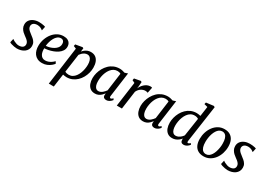

<svg xmlns="http://www.w3.org/2000/svg" viewBox="9 -1907 4520 3251"><g transform="rotate(30 2269.0 -281.5)"><path d="M370.5 -470H366Q356 -481.5 326.8 -496Q297.5 -510.5 261 -510.5Q233.5 -510.5 211.2 -502.5Q189 -494.5 175.5 -478.5Q162 -462.5 160 -438Q159 -412 171 -391Q183 -370 203.5 -352Q224 -334 247 -317Q272 -298.5 298 -276.5Q324 -254.5 341.5 -225Q359 -195.5 359 -154Q359 -114.5 342.5 -83.8Q326 -53 297.5 -32.2Q269 -11.5 232.2 -0.8Q195.5 10 154.5 10Q130.5 10 99.5 4.2Q68.5 -1.5 42.8 -9.8Q17 -18 7.5 -27L24 -99.5H26.5Q38 -89 60.5 -77.5Q83 -66 108.8 -57.8Q134.5 -49.5 156.5 -49.5Q181 -49.5 204.8 -56.2Q228.5 -63 244.2 -80.2Q260 -97.5 260 -127.5Q260 -154 245.8 -175Q231.5 -196 210 -213.5Q188.5 -231 165.5 -247Q145 -260.5 121 -283Q97 -305.5 79.5 -337Q62 -368.5 62 -409.5Q62 -458 88.5 -493.2Q115 -528.5 160.5 -547.8Q206 -567 261.5 -567Q288 -567 313.8 -564Q339.5 -561 359.2 -556.2Q379 -551.5 387 -547.5Z M856 -96Q842.5 -76 812.8 -51Q783 -26 740.8 -7.8Q698.5 10.5 646.5 10.5Q592.5 10.5 554.2 -8.5Q516 -27.5 492.5 -59.8Q469 -92 458.8 -131.8Q448.5 -171.5 449 -212.5Q449.5 -284.5 472.2 -348.8Q495 -413 534.5 -462.2Q574 -511.5 627 -539.8Q680 -568 742 -568Q791 -568 822.5 -552Q854 -536 869.5 -508.2Q885 -480.5 885 -446Q885.5 -399.5 862.2 -363.8Q839 -328 801 -302.2Q763 -276.5 718.5 -260Q674 -243.5 631.2 -235.2Q588.5 -227 557 -226.5Q555 -195 560 -164.5Q565 -134 578.2 -109Q591.5 -84 614 -69.2Q636.5 -54.5 669 -54.5Q699.5 -54.5 728.5 -64.2Q757.5 -74 784.2 -91.8Q811 -109.5 834 -134ZM719 -515Q682 -515 653.5 -492.2Q625 -469.5 605 -433Q585 -396.5 573.2 -354.8Q561.5 -313 558 -275Q586 -276 617.2 -283.2Q648.5 -290.5 678.5 -304.2Q708.5 -318 732.8 -337.5Q757 -357 771.2 -382Q785.5 -407 785 -437.5Q785 -476.5 767.2 -495.8Q749.5 -515 719 -515Z M922.5 254 1023.5 -488 970.5 -510 977.5 -544.5 1110 -567 1130 -556.5 1121.5 -487Q1137 -507.5 1160 -525.8Q1183 -544 1211.8 -555.5Q1240.5 -567 1274.5 -567Q1331 -567 1368 -540.5Q1405 -514 1423.5 -466.5Q1442 -419 1442 -355.5Q1442 -305 1428.2 -253Q1414.5 -201 1388 -154Q1361.5 -107 1323 -70Q1284.5 -33 1235 -11.5Q1185.5 10 1126 10Q1109.5 10 1091 7Q1072.5 4 1055.5 0.5L1020.5 254ZM1064 -62.5Q1079.5 -52.5 1098.2 -48.2Q1117 -44 1138.5 -44Q1178.5 -44 1210.2 -62.8Q1242 -81.5 1265.5 -113Q1289 -144.5 1304.8 -184.8Q1320.5 -225 1328.2 -268.2Q1336 -311.5 1336 -352.5Q1336 -399 1325 -432.5Q1314 -466 1293.8 -484Q1273.5 -502 1245 -502Q1216 -502 1190.8 -489Q1165.5 -476 1146 -456.8Q1126.5 -437.5 1114 -419Z M1934 -92.5Q1930.5 -69.5 1937.5 -60.8Q1944.5 -52 1953 -52Q1962 -52 1972.2 -58.5Q1982.5 -65 1997 -78.5L2011 -53Q2007 -46 1992 -31Q1977 -16 1953.2 -3Q1929.5 10 1900 10Q1871.5 10 1854 -5Q1836.5 -20 1837.5 -54L1841 -85.5Q1823.5 -62.5 1800.8 -40.5Q1778 -18.5 1748 -4.2Q1718 10 1679.5 10Q1624.5 10 1588.2 -17.2Q1552 -44.5 1534.2 -91.8Q1516.5 -139 1516.5 -197.5Q1516.5 -247 1530.2 -299Q1544 -351 1570.5 -398.8Q1597 -446.5 1636 -484.8Q1675 -523 1726.5 -545Q1778 -567 1841 -567Q1864 -567 1891.8 -561Q1919.5 -555 1940.5 -547L1999 -566.5ZM1889.5 -496.5Q1876 -505.5 1860 -509.5Q1844 -513.5 1826.5 -513.5Q1786 -513.5 1753.5 -495.2Q1721 -477 1696.5 -445.5Q1672 -414 1655.5 -373.8Q1639 -333.5 1630.8 -289.5Q1622.5 -245.5 1622.5 -203Q1622.5 -154.5 1633.2 -121.5Q1644 -88.5 1663.2 -71.8Q1682.5 -55 1708 -55Q1731 -55 1751 -63.8Q1771 -72.5 1787.8 -86.5Q1804.5 -100.5 1818 -116Q1831.5 -131.5 1842 -146Z M2105.5 0 2172 -481 2121 -506 2128 -543 2249.5 -565.5 2270 -554 2263.5 -465 2258 -424Q2266.5 -446.5 2283.5 -471.5Q2300.5 -496.5 2324 -518Q2347.5 -539.5 2376.8 -553Q2406 -566.5 2439 -566.5Q2448.5 -566.5 2458 -564.8Q2467.5 -563 2472 -559.5L2449.5 -448.5Q2444 -452.5 2431.8 -455.8Q2419.5 -459 2400.5 -459Q2381 -459 2360.2 -452.5Q2339.5 -446 2319.5 -433.2Q2299.5 -420.5 2283 -401.2Q2266.5 -382 2254.5 -356L2205.5 0Z M2874.5 -92.5Q2871 -69.5 2878 -60.8Q2885 -52 2893.5 -52Q2902.5 -52 2912.8 -58.5Q2923 -65 2937.5 -78.5L2951.5 -53Q2947.5 -46 2932.5 -31Q2917.5 -16 2893.8 -3Q2870 10 2840.5 10Q2812 10 2794.5 -5Q2777 -20 2778 -54L2781.5 -85.5Q2764 -62.5 2741.2 -40.5Q2718.5 -18.5 2688.5 -4.2Q2658.5 10 2620 10Q2565 10 2528.8 -17.2Q2492.5 -44.5 2474.8 -91.8Q2457 -139 2457 -197.5Q2457 -247 2470.8 -299Q2484.5 -351 2511 -398.8Q2537.5 -446.5 2576.5 -484.8Q2615.5 -523 2667 -545Q2718.5 -567 2781.5 -567Q2804.5 -567 2832.2 -561Q2860 -555 2881 -547L2939.5 -566.5ZM2830 -496.5Q2816.5 -505.5 2800.5 -509.5Q2784.5 -513.5 2767 -513.5Q2726.5 -513.5 2694 -495.2Q2661.5 -477 2637 -445.5Q2612.5 -414 2596 -373.8Q2579.5 -333.5 2571.2 -289.5Q2563 -245.5 2563 -203Q2563 -154.5 2573.8 -121.5Q2584.5 -88.5 2603.8 -71.8Q2623 -55 2648.5 -55Q2671.5 -55 2691.5 -63.8Q2711.5 -72.5 2728.2 -86.5Q2745 -100.5 2758.5 -116Q2772 -131.5 2782.5 -146Z M3451 -88Q3449 -70 3452.5 -61Q3456 -52 3464.5 -52Q3474 -52 3484.8 -58Q3495.5 -64 3511 -76.5L3524.5 -51.5Q3519.5 -45 3504.8 -30.2Q3490 -15.5 3466.8 -2.8Q3443.5 10 3414 10Q3384.5 10 3369 -5.8Q3353.5 -21.5 3353 -54.5V-76.5Q3338 -56 3314 -36Q3290 -16 3258.5 -3Q3227 10 3189.5 10Q3133 10 3096.8 -18Q3060.5 -46 3043.2 -93.2Q3026 -140.5 3026 -199Q3026 -248 3039.2 -299.8Q3052.5 -351.5 3078.2 -399.2Q3104 -447 3142.5 -485Q3181 -523 3231.5 -545Q3282 -567 3344.5 -567Q3362 -567 3381.5 -563.8Q3401 -560.5 3418.5 -556L3445.5 -746L3378 -764L3386.5 -799L3532 -817L3554.5 -804.5ZM3408.5 -492Q3393 -503.5 3373 -508.5Q3353 -513.5 3333 -513.5Q3290.5 -513.5 3257.5 -494Q3224.5 -474.5 3200.8 -441.5Q3177 -408.5 3161.5 -368.2Q3146 -328 3138.8 -285.5Q3131.5 -243 3131.5 -204.5Q3131.5 -158.5 3141.8 -124.8Q3152 -91 3171.8 -73Q3191.5 -55 3220 -55Q3249.5 -55 3275.8 -68.2Q3302 -81.5 3322.8 -101.2Q3343.5 -121 3355.5 -140Z M3889 -567.5Q3953.5 -567.5 3998.2 -540.8Q4043 -514 4066.2 -463Q4089.5 -412 4089.5 -339Q4089.5 -271.5 4069.5 -208.8Q4049.5 -146 4011.8 -96.2Q3974 -46.5 3921.2 -17.8Q3868.5 11 3803.5 11Q3740.5 11 3695.5 -15Q3650.5 -41 3627 -91.2Q3603.5 -141.5 3603 -213Q3603 -282 3623 -345.5Q3643 -409 3680.8 -459Q3718.5 -509 3771.2 -538.2Q3824 -567.5 3889 -567.5ZM3873.5 -515Q3840.5 -515 3814.5 -496.8Q3788.5 -478.5 3769.2 -448Q3750 -417.5 3737 -379Q3724 -340.5 3718 -299.5Q3712 -258.5 3712 -219.5Q3712 -159 3725 -119.2Q3738 -79.5 3762.2 -60.2Q3786.5 -41 3821 -41Q3853.5 -41 3879 -59Q3904.5 -77 3923.8 -107.5Q3943 -138 3955.5 -176.5Q3968 -215 3974.5 -256Q3981 -297 3980.5 -335.5Q3980.5 -396.5 3968.2 -436Q3956 -475.5 3932.5 -495.2Q3909 -515 3873.5 -515Z M4492 -470H4487.5Q4477.5 -481.5 4448.2 -496Q4419 -510.5 4382.5 -510.5Q4355 -510.5 4332.8 -502.5Q4310.5 -494.5 4297 -478.5Q4283.5 -462.5 4281.5 -438Q4280.5 -412 4292.5 -391Q4304.5 -370 4325 -352Q4345.5 -334 4368.5 -317Q4393.5 -298.5 4419.5 -276.5Q4445.5 -254.5 4463 -225Q4480.5 -195.5 4480.5 -154Q4480.5 -114.5 4464 -83.8Q4447.5 -53 4419 -32.2Q4390.5 -11.5 4353.8 -0.8Q4317 10 4276 10Q4252 10 4221 4.2Q4190 -1.5 4164.2 -9.8Q4138.5 -18 4129 -27L4145.5 -99.5H4148Q4159.5 -89 4182 -77.5Q4204.5 -66 4230.2 -57.8Q4256 -49.5 4278 -49.5Q4302.5 -49.5 4326.2 -56.2Q4350 -63 4365.8 -80.2Q4381.5 -97.5 4381.5 -127.5Q4381.5 -154 4367.2 -175Q4353 -196 4331.5 -213.5Q4310 -231 4287 -247Q4266.5 -260.5 4242.5 -283Q4218.5 -305.5 4201 -337Q4183.5 -368.5 4183.5 -409.5Q4183.5 -458 4210 -493.2Q4236.5 -528.5 4282 -547.8Q4327.5 -567 4383 -567Q4409.5 -567 4435.2 -564Q4461 -561 4480.8 -556.2Q4500.5 -551.5 4508.5 -547.5Z"/></g></svg>

Font: Merriweather 20pt
Style: Italic
Weight: 400
Italic angle: -7.8°
Version: Version 2.101